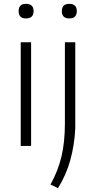

<svg xmlns="http://www.w3.org/2000/svg" viewBox="-20 -760 498 1000"><path d="M115 -664Q77 -664 77 -702Q77 -740 115 -740Q155 -740 155 -702Q155 -664 115 -664ZM88 -540H142V0H88ZM341 -664Q302 -664 302 -702Q302 -740 341 -740Q380 -740 380 -702Q380 -664 341 -664ZM243 201Q282 131 300 56Q318 -19 318 -118V-540H372V-91Q368 -6 346.5 72.5Q325 151 282 220Z"/></svg>

Font: Encode Sans Wide
Style: ExtraLight
Weight: 200
Designer: Pablo Impallari, Andres Torresi
Foundry: Pablo Impallari, Andres Torresi
Version: Version 1.000; ttfautohint (v1.00) -l 8 -r 50 -G 200 -x 14 -